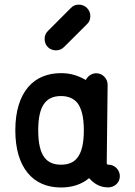

<svg xmlns="http://www.w3.org/2000/svg" viewBox="-20 -831 599 851"><path d="M250.5 -506.8C192.4 -506.8 141.1 -487.3 105.5 -445.8C69.8 -404.3 47.9 -341.3 47.9 -253.4C47.9 -170.9 67.4 -107.4 102.5 -64.9C137.2 -22 188 0 250.5 0C299.3 0 342.3 -13.7 375 -41.5C397 -16.6 423.3 -0.5 459 -0.5H460C487.3 -0.5 511.2 -21 511.2 -50.3C511.2 -77.1 489.3 -101.1 460.4 -101.1H460C458.5 -101.1 453.1 -101.6 453.1 -107.9L457 -455.6C457 -481.9 435.5 -506.3 406.7 -506.3C387.2 -506.3 369.6 -494.6 360.4 -476.6C325.7 -496.1 293 -506.8 250.5 -506.8ZM323.7 -374C340.8 -350.6 351.6 -314 351.6 -253.4C351.6 -193.4 341.3 -156.2 323.7 -132.8C306.2 -109.4 280.3 -101.1 250.5 -101.1C220.7 -101.1 194.8 -109.4 177.2 -132.8C159.7 -155.8 149.4 -193.4 149.4 -253.4C149.4 -357.4 180.2 -405.3 250.5 -405.3C283.2 -405.3 307.6 -394 323.7 -374ZM314.9 -673.3 365.7 -724.1C375.5 -732.9 380.4 -745.1 380.4 -760.3C380.4 -787.6 357.4 -810.5 330.1 -810.5C314.9 -810.5 303.2 -805.7 293.9 -795.4L192.9 -694.3C182.6 -684.6 177.7 -672.4 177.7 -658.2C177.7 -629.4 199.2 -607.9 228 -607.9C242.2 -607.9 254.4 -612.8 264.2 -623Z"/></svg>

Font: LOB TGL 0-17
Style: Regular
Weight: 400
Designer: Peter Wiegel + adaptations and expanded glyphset by Studio LOB
Foundry: Peter Wiegel + adaptations and expanded glyphset by Studio LOB
Version: Version 1.003;Glyphs 3.1.2 (3151)